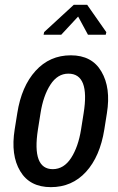

<svg xmlns="http://www.w3.org/2000/svg" viewBox="-20 -768 490 798"><path d="M137.7 -230Q111.8 -64.9 199.7 -64.9Q245.6 -65.4 275.4 -111.3Q305.2 -157.2 316.9 -230L327.6 -297.4Q354 -461.9 264.2 -461.9Q219.2 -461.9 189.5 -416Q159.7 -370.1 148.4 -297.4ZM401.4 -470.7Q441.4 -403.3 424.3 -297.4L413.6 -230Q395.5 -117.2 337.4 -53.7Q279.3 9.8 191.4 9.8Q103.5 9.8 64 -56.6Q23.9 -123 41 -230L51.8 -297.4Q69.3 -409.2 127.9 -473.6Q186.5 -538.1 274.4 -538.1Q362.3 -538.1 401.4 -470.7ZM421.9 -634.3 419.4 -623.5H345.7L304.7 -699.2L234.4 -623.5H161.1L163.6 -634.8L286.6 -748H342.3Z"/></svg>

Font: RobotoCondensed-Italic
Style: Italic
Weight: 400
Designer: Google
Version: Version 1.200311; 2013